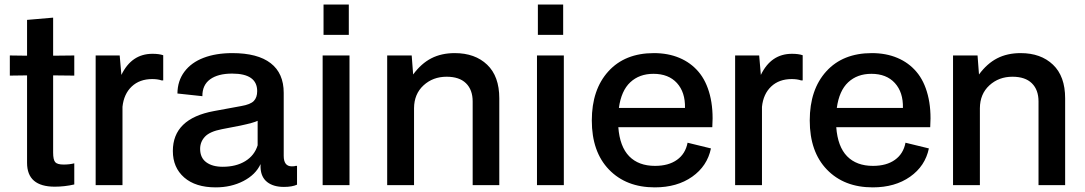

<svg xmlns="http://www.w3.org/2000/svg" viewBox="-20 -808 4737 838"><path d="M219.2 6.8Q98.1 6.8 98.1 -97.2V-479L22.9 -478V-565.9L98.1 -564.9V-721.2L211.9 -731V-564.9L304.2 -565.9V-478L211.9 -479V-142.1Q211.9 -110.8 220.9 -100.3Q230 -89.8 257.8 -89.8Q283.7 -89.8 304.2 -95.2V-2.9Q261.7 6.8 219.2 6.8Z M397.5 0V-565.9H502.4L509.8 -481Q554.2 -573.2 645.5 -573.2Q674.3 -573.2 692.4 -566.9V-457H685.5Q668.5 -462.9 644.5 -462.9Q589.4 -462.9 554.9 -430.4Q520.5 -397.9 514.6 -341.8V0Z M921.4 9.8Q833.5 9.8 783.9 -33.4Q734.4 -76.7 734.4 -148.9Q734.4 -290 913.6 -323.2L1033.2 -345.2Q1073.2 -352.1 1087.9 -367.4Q1102.5 -382.8 1102.5 -410.2Q1102.5 -486.8 993.2 -486.8Q931.6 -486.8 897.2 -461.9Q862.8 -437 863.3 -388.2L754.4 -399.9Q754.9 -455.1 784.9 -495.1Q814.9 -535.2 868.7 -555.7Q922.4 -576.2 994.1 -576.2Q1104.5 -576.2 1161.4 -532.2Q1218.3 -488.3 1218.3 -402.8V-127.9Q1218.3 -82 1253.4 -82Q1266.6 -82 1270.5 -84H1276.4V-2Q1254.9 7.8 1219.2 7.8Q1173.3 7.8 1146.2 -13.4Q1119.1 -34.7 1117.2 -76.2V-91.8Q1095.7 -45.4 1042.2 -17.8Q988.8 9.8 921.4 9.8ZM952.1 -80.1Q1010.3 -80.1 1050.5 -104.7Q1090.8 -129.4 1104.5 -173.8V-280.8Q1088.9 -272.5 1029.3 -259.8L948.2 -244.1Q895.5 -233.9 874.5 -211.4Q853.5 -189 853.5 -158.2Q853.5 -119.6 880.1 -99.9Q906.7 -80.1 952.1 -80.1Z M1392.1 -655.8V-788.1H1502.4V-655.8ZM1388.2 0V-565.9H1505.4V0Z M1669.9 0V-565.9H1776.9L1783.2 -482.9Q1818.4 -530.8 1862.5 -553.5Q1906.7 -576.2 1964.8 -576.2Q2053.2 -576.2 2106.2 -525.6Q2159.2 -475.1 2159.2 -378.9V0H2043V-365.2Q2043 -416 2013.9 -444.6Q1984.9 -473.1 1929.2 -473.1Q1869.6 -473.1 1828.6 -435.5Q1787.6 -397.9 1787.1 -335.9V0Z M2327.6 -655.8V-788.1H2438V-655.8ZM2323.7 0V-565.9H2440.9V0Z M2837.9 9.8Q2712.9 9.8 2637.9 -67.9Q2563 -145.5 2563 -282.2Q2563 -417 2635.3 -496.6Q2707.5 -576.2 2834 -576.2Q2896 -576.2 2945.3 -555.4Q2994.6 -534.7 3028.6 -494.9Q3062.5 -455.1 3078.4 -393.3Q3094.2 -331.5 3088.9 -252.9H2678.7Q2685.1 -168 2726.1 -126Q2767.1 -84 2838.9 -84Q2897.9 -84 2934.8 -110.4Q2971.7 -136.7 2981 -185.1L3083 -160.2Q3066.9 -83 3001 -36.6Q2935.1 9.8 2837.9 9.8ZM2832 -485.8Q2770.5 -485.8 2731 -449Q2691.4 -412.1 2681.2 -336.9H2969.7Q2971.2 -405.3 2934.6 -445.6Q2897.9 -485.8 2832 -485.8Z M3188.5 0V-565.9H3293.5L3300.8 -481Q3345.2 -573.2 3436.5 -573.2Q3465.3 -573.2 3483.4 -566.9V-457H3476.6Q3459.5 -462.9 3435.5 -462.9Q3380.4 -462.9 3345.9 -430.4Q3311.5 -397.9 3305.7 -341.8V0Z M3789.1 9.8Q3664.1 9.8 3589.1 -67.9Q3514.2 -145.5 3514.2 -282.2Q3514.2 -417 3586.4 -496.6Q3658.7 -576.2 3785.2 -576.2Q3847.2 -576.2 3896.5 -555.4Q3945.8 -534.7 3979.7 -494.9Q4013.7 -455.1 4029.5 -393.3Q4045.4 -331.5 4040 -252.9H3629.9Q3636.2 -168 3677.2 -126Q3718.3 -84 3790 -84Q3849.1 -84 3886 -110.4Q3922.9 -136.7 3932.1 -185.1L4034.2 -160.2Q4018.1 -83 3952.1 -36.6Q3886.2 9.8 3789.1 9.8ZM3783.2 -485.8Q3721.7 -485.8 3682.1 -449Q3642.6 -412.1 3632.3 -336.9H3920.9Q3922.4 -405.3 3885.7 -445.6Q3849.1 -485.8 3783.2 -485.8Z M4139.6 0V-565.9H4246.6L4252.9 -482.9Q4288.1 -530.8 4332.3 -553.5Q4376.5 -576.2 4434.6 -576.2Q4522.9 -576.2 4575.9 -525.6Q4628.9 -475.1 4628.9 -378.9V0H4512.7V-365.2Q4512.7 -416 4483.6 -444.6Q4454.6 -473.1 4398.9 -473.1Q4339.4 -473.1 4298.3 -435.5Q4257.3 -397.9 4256.8 -335.9V0Z"/></svg>

Font: BDO Grotesk Medium
Style: Regular
Weight: 500
Designer: Deni Anggara
Foundry: Lokal Container
Version: Version 2.000